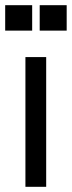

<svg xmlns="http://www.w3.org/2000/svg" viewBox="-38 -720 277 740"><path d="M60 -500H140V0H60ZM86 -700V-602H-18V-700ZM219 -700V-602H115V-700Z"/></svg>

Font: Syne
Style: Regular
Weight: 400
Designer: Lucas Descroix
Foundry: Bonjour Monde
Version: Version 2.200